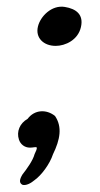

<svg xmlns="http://www.w3.org/2000/svg" viewBox="-20 -457 295 567"><path d="M144.5 -321.5C173 -321.5 210.5 -339 219 -377C227.5 -413.5 205.5 -431 171.5 -436.5C132.5 -443 99 -408.5 92 -378.5C84 -345.5 108.5 -321.5 144.5 -321.5ZM47 89C57 91 69.5 85.5 82 75C102.5 60.5 127 27.5 136.5 -1.5C157.5 -44.5 164.5 -82 142.5 -114.5C117 -135 82 -133.5 61.5 -106C38.5 -93 28 -68.5 36 -44.5C40.5 -31 52.5 -21 68.5 -21C78 -21 84.5 -23.5 88 -22C90.5 -19 86 -10 82 -1.5C77.5 16.5 58.5 43 46.5 58C38 72 35 83.5 47 89Z"/></svg>

Font: Gluten
Style: Italic
Weight: 400
Italic angle: -13°
Designer: Tyler Finck
Foundry: Etcetera Type Company
Version: Version 0.920